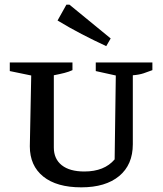

<svg xmlns="http://www.w3.org/2000/svg" viewBox="-20 -795 698 824"><path d="M329 9Q223 9 165.5 -37.5Q108 -84 108 -167L114 -471L22 -490V-527H291V-494Q276 -487 256.5 -482Q237 -477 211 -472V-162Q211 -113 245 -86Q279 -59 342 -59Q428 -59 472 -111L477 -471L391 -490V-527H634V-494Q616 -487 596.5 -480.5Q577 -474 550 -472V-176Q550 -88 491.5 -39.5Q433 9 329 9ZM436 -597Q382 -622 330 -649Q278 -676 227 -707L265 -775H278L455 -630Z"/></svg>

Font: Piazzolla SC Medium
Style: Regular
Weight: 500
Designer: Juan Pablo del Peral
Foundry: Huerta Tipografica
Version: Version 1.330